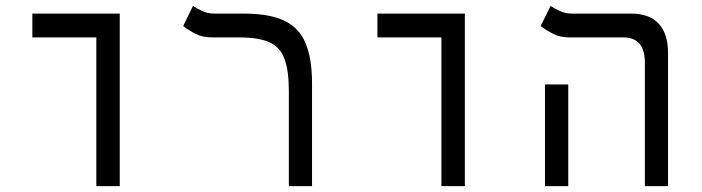

<svg xmlns="http://www.w3.org/2000/svg" viewBox="-20 -632 2384 652"><path d="M307.1 0V-504.9H89.8V-585.9H386.7V0Z M1039.6 -348.6V0H960.9V-322.3Q960.9 -392.6 946 -432.4Q931.2 -472.2 894.8 -488.5Q858.4 -504.9 793 -504.9H701.2Q667.5 -504.9 643.6 -517.3Q619.6 -529.8 602.1 -543.5L635.3 -611.8Q646.5 -604 666 -595Q685.5 -585.9 707 -585.9H807.1Q893.6 -585.9 944.3 -562.3Q995.1 -538.6 1017.3 -486.3Q1039.6 -434.1 1039.6 -348.6Z M1479 0V-504.9H1261.7V-585.9H1558.6V0Z M2169.9 0V-418.9Q2169.9 -504.9 2097.2 -504.9H1915Q1881.8 -504.9 1857.9 -517.3Q1834 -529.8 1815.9 -543.5L1849.6 -611.8Q1860.8 -604 1880.1 -595Q1899.4 -585.9 1921.4 -585.9H2122.6Q2185.1 -585.9 2216.8 -551.8Q2248.5 -517.6 2248.5 -452.1V0ZM1830.6 0V-345.2H1909.7V0Z"/></svg>

Font: Cascadia Mono NF SemiLight
Style: Regular
Weight: 350
Monospace: yes
Designer: Aaron Bell
Foundry: Saja Typeworks
Version: Version 2404.023; ttfautohint (v1.8.4)